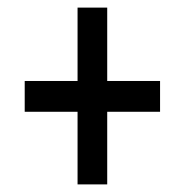

<svg xmlns="http://www.w3.org/2000/svg" viewBox="-20 -606 486 505"><path d="M184 -121H262V-312H401V-393H262V-586H184V-393H45V-312H184Z"/></svg>

Font: Kathrein 67 Medium Condensed
Style: Regular
Weight: 500
Width: 3
Designer: Lazydogs Typefoundry, based on Open Sans by Ascender Corporation
Foundry: Lazydogs Typefoundry
Version: Version 1.003;PS 001.003;hotconv 1.0.88;makeotf.lib2.5.64775